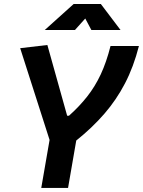

<svg xmlns="http://www.w3.org/2000/svg" viewBox="-20 -918 699 938"><path d="M181.6 0 222.2 -234.4 78.6 -682.6 211.4 -698.2 308.1 -352.5H316.9Q368.2 -398.4 406.2 -446.8Q444.3 -495.1 472.2 -554.7Q500 -614.3 520 -693.4H658.7Q632.8 -591.8 590.8 -511Q548.8 -430.2 489.7 -362.1Q430.7 -293.9 352.5 -231.4L312.5 0ZM198.7 -771.5 339.8 -898.4H472.7L568.8 -771.5H426.3L396.5 -827.6L346.2 -771.5Z"/></svg>

Font: CaskaydiaCove NF
Style: Bold Italic
Weight: 700
Italic angle: -10°
Designer: Aaron Bell
Foundry: Saja Typeworks
Version: Version 2111.001; VTT 6.35;Nerd Fonts 3.2.1